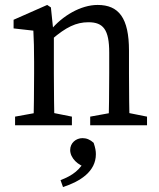

<svg xmlns="http://www.w3.org/2000/svg" viewBox="-20 -507 645 777"><path d="M41 0H271V-35L171 -55H151L41 -35V0ZM115 0H201C199 -45 198 -148 198 -210V-361L186 -477L171 -487L35 -427V-392L115 -383C117 -343 118 -312 118 -257V-210C118 -148 117 -45 115 0ZM345 0H575V-35L475 -55H455L345 -35V0ZM419 0H505C503 -45 502 -146 502 -210V-302C502 -434 461 -487 375 -487C307 -487 232 -443 184 -384H177L190 -348C247 -397 288 -417 338 -417C398 -417 422 -387 422 -294V-210C422 -146 421 -45 419 0ZM368 117C368 104 366 92 359 71C345 58 330 52 314 52C287 52 264 72 264 100C264 133 296 163 333 172L329 132C305 181 274 203 225 222L235 250C305 227 368 187 368 117Z"/></svg>

Font: Source Serif Variable
Style: Regular
Weight: 389
Designer: Frank Grießhammer
Foundry: Adobe Systems Incorporated
Version: Version 3.001;hotconv 1.0.111;makeotfexe 2.5.65597